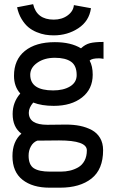

<svg xmlns="http://www.w3.org/2000/svg" viewBox="-20 -701 558 911"><path d="M234.9 -607.9Q273.9 -607.9 301 -627.9Q328.1 -647.9 330.6 -676.8L411.6 -662.1Q403.3 -601.1 351.8 -567.1Q300.3 -533.2 234.9 -533.2Q214.4 -533.2 195.1 -536.4Q175.8 -539.6 153.8 -548.6Q131.8 -557.6 114.5 -572Q97.2 -586.4 82.5 -610.6Q67.9 -634.8 61 -666.5L137.2 -681.2Q154.3 -607.9 234.9 -607.9ZM115.7 37.1Q115.7 81.1 140.4 97.2Q165 113.3 216.8 113.3H268.1Q291 113.3 311.3 108.6Q331.5 104 350.6 93.3Q369.6 82.5 380.9 61.8Q392.1 41 392.1 12.2Q392.1 -34.7 260.3 -34.7Q228 -34.7 156.7 -33.7Q137.2 -25.9 126.5 -6.3Q115.7 13.2 115.7 37.1ZM232.4 -272Q281.2 -272 312.5 -291Q343.8 -310.1 343.8 -344.7Q343.8 -389.6 317.1 -408.2Q290.5 -426.8 240.2 -426.8Q190.4 -426.8 157 -403.3Q123.5 -379.9 123.5 -346.2Q123.5 -272 232.4 -272ZM46.4 -341.3Q46.4 -417.5 97.9 -459.2Q149.4 -501 240.2 -501Q316.4 -501 364.3 -471.7Q383.8 -490.2 406.5 -496.1Q429.2 -502 471.2 -502V-421.9Q456.5 -424.3 449.7 -424.3Q416 -424.3 405.3 -413.6Q419.9 -387.2 419.9 -346.7Q419.9 -278.3 369.1 -238.5Q318.4 -198.7 234.9 -198.7Q178.2 -198.7 137.7 -214.4Q116.7 -189.9 116.7 -166.5Q116.7 -108.9 204.6 -108.9Q210.9 -108.9 248.5 -109.4Q286.1 -109.9 293 -109.9Q329.6 -109.9 359.6 -103.8Q389.6 -97.7 415 -84.2Q440.4 -70.8 454.8 -46.4Q469.2 -22 469.2 11.7Q469.2 102.5 414.3 146Q359.4 189.5 265.1 189.5H214.8Q134.3 189.5 86.7 151.9Q39.1 114.3 39.1 40Q39.1 -29.8 81.5 -66.9Q40 -97.7 40 -160.2Q40 -215.8 76.2 -257.3Q46.4 -290.5 46.4 -341.3Z"/></svg>

Font: Fantasque Sans Mono
Style: Regular
Weight: 400
Monospace: yes
Designer: Jany Belluz
Version: Version 1.8.0 ; ttfautohint (v1.8.2)